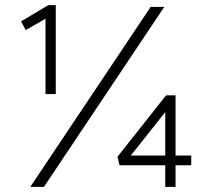

<svg xmlns="http://www.w3.org/2000/svg" viewBox="-20 -727 806 747"><path d="M157 -361V-654L80 -610L62 -644L168 -707H197V-361ZM98 0 566 -700H619L151 0ZM663 0H623V-84H445L437 -117L626 -356H663V-122H724V-84H663ZM489 -122H623V-291Z"/></svg>

Font: Readex Pro ExtraLight
Style: Regular
Weight: 200
Designer: Bonnie Shaver-Troup, Thomas Jockin
Foundry: Lexend
Version: Version 1.203; ttfautohint (v1.8.3)